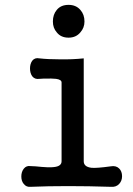

<svg xmlns="http://www.w3.org/2000/svg" viewBox="-20 -759 540 778"><path d="M322.3 -671.9Q322.3 -700.2 305.7 -718.8Q288.1 -739.3 257.8 -739.3Q226.6 -739.3 210 -718.8Q194.3 -700.2 194.3 -671.9Q194.3 -645.5 210 -627.9Q226.6 -606.4 257.8 -606.4Q288.1 -606.4 305.7 -627.9Q322.3 -646.5 322.3 -671.9ZM428.7 -2Q450.2 0 462.9 -13.7Q474.6 -26.4 474.6 -44.9Q474.6 -64.5 462.9 -76.2Q450.2 -88.9 428.7 -85Q371.1 -77.1 350.6 -79.1Q319.3 -83 319.3 -105.5V-522.5Q271.5 -517.6 221.7 -518.6Q173.8 -518.6 139.6 -522.5Q121.1 -526.4 110.4 -512.7Q101.6 -500 101.6 -481.4Q101.6 -462.9 110.4 -450.2Q121.1 -436.5 139.6 -439.5L155.3 -440.4Q193.4 -441.4 207 -439.5Q229.5 -436.5 229.5 -424.8V-105.5Q229.5 -85 198.2 -82Q179.7 -79.1 124 -85L104.5 -85.9Q86.9 -88.9 76.2 -75.2Q66.4 -62.5 66.4 -43.9Q66.4 -25.4 76.2 -13.7Q86.9 0 104.5 -2Q171.9 -4.9 255.9 -4.9Q339.8 -4.9 428.7 -2Z"/></svg>

Font: GungsuhChe
Style: Regular
Weight: 400
Monospace: yes
Version: Version 2.21